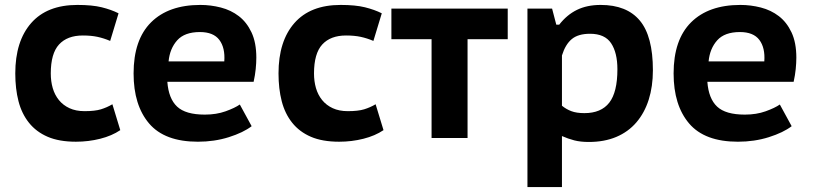

<svg xmlns="http://www.w3.org/2000/svg" viewBox="-20 -560 3305 779"><path d="M468 -32Q434 -9 386.5 3Q339 15 288 15Q220 15 173.5 -5Q127 -25 97.5 -62Q68 -99 55 -149.5Q42 -200 42 -262Q42 -393 106.5 -466.5Q171 -540 294 -540Q354 -540 392.5 -530.5Q431 -521 461 -506L427 -394Q401 -405 375.5 -410.5Q350 -416 316 -416Q253 -416 219.5 -379.5Q186 -343 186 -262Q186 -230 194 -202.5Q202 -175 219 -154Q236 -133 262 -121Q288 -109 323 -109Q365 -109 389.5 -116.5Q414 -124 436 -137Z M1001 -48Q967 -22 908.5 -3.5Q850 15 783 15Q648 15 585 -59Q522 -133 522 -262Q522 -399 593 -469.5Q664 -540 793 -540Q835 -540 876 -529.5Q917 -519 949 -494.5Q981 -470 1000.5 -428.5Q1020 -387 1020 -326Q1020 -305 1017.5 -280Q1015 -255 1009 -228H659Q664 -160 698.5 -127.5Q733 -95 811 -95Q858 -95 895.5 -108.5Q933 -122 953 -136ZM791 -430Q729 -430 699 -396.5Q669 -363 664 -311H890Q894 -366 870 -398Q846 -430 791 -430Z M1536 -32Q1502 -9 1454.5 3Q1407 15 1356 15Q1288 15 1241.5 -5Q1195 -25 1165.5 -62Q1136 -99 1123 -149.5Q1110 -200 1110 -262Q1110 -393 1174.5 -466.5Q1239 -540 1362 -540Q1422 -540 1460.5 -530.5Q1499 -521 1529 -506L1495 -394Q1469 -405 1443.5 -410.5Q1418 -416 1384 -416Q1321 -416 1287.5 -379.5Q1254 -343 1254 -262Q1254 -230 1262 -202.5Q1270 -175 1287 -154Q1304 -133 1330 -121Q1356 -109 1391 -109Q1433 -109 1457.5 -116.5Q1482 -124 1504 -137Z M2040 -401H1877V0H1731V-401H1568V-525H2040Z M2120 -525H2220L2237 -460H2249Q2280 -500 2321 -520Q2362 -540 2417 -540Q2523 -540 2576 -476.5Q2629 -413 2629 -275Q2629 -209 2612 -155.5Q2595 -102 2562 -63.5Q2529 -25 2480.5 -4.5Q2432 16 2369 16Q2335 16 2310 9.5Q2285 3 2260 -8V199H2120ZM2374 -423Q2326 -423 2300 -401.5Q2274 -380 2260 -335V-131Q2277 -117 2298 -109Q2319 -101 2351 -101Q2419 -101 2452 -143.5Q2485 -186 2485 -279Q2485 -346 2459.5 -384.5Q2434 -423 2374 -423Z M3192 -48Q3158 -22 3099.5 -3.5Q3041 15 2974 15Q2839 15 2776 -59Q2713 -133 2713 -262Q2713 -399 2784 -469.5Q2855 -540 2984 -540Q3026 -540 3067 -529.5Q3108 -519 3140 -494.5Q3172 -470 3191.5 -428.5Q3211 -387 3211 -326Q3211 -305 3208.5 -280Q3206 -255 3200 -228H2850Q2855 -160 2889.5 -127.5Q2924 -95 3002 -95Q3049 -95 3086.5 -108.5Q3124 -122 3144 -136ZM2982 -430Q2920 -430 2890 -396.5Q2860 -363 2855 -311H3081Q3085 -366 3061 -398Q3037 -430 2982 -430Z"/></svg>

Font: PT Sans Caption
Style: Bold
Weight: 700
Designer: A.Korolkova, O.Umpeleva, V.Yefimov
Foundry: ParaType Ltd
Version: Version 2.003W OFL